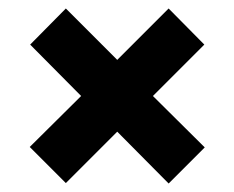

<svg xmlns="http://www.w3.org/2000/svg" viewBox="-20 -512 552 452"><path d="M377 -80 256 -202 135 -81 50 -166 171 -286 51 -407 135 -492 256 -371 377 -492 461 -407 340 -286 462 -165Z"/></svg>

Font: Rowdies
Style: Bold
Weight: 700
Designer: Jaikishan Patel
Version: Version 1.000; ttfautohint (v1.8.3)